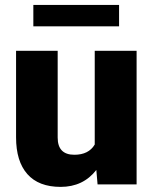

<svg xmlns="http://www.w3.org/2000/svg" viewBox="-20 -729 604 759"><path d="M360.8 -57.1Q308.6 9.8 219.7 9.8Q132.8 9.8 88.1 -40.8Q43.5 -91.3 43.5 -186V-528.3H208V-185.1Q208 -117.2 273.9 -117.2Q330.6 -117.2 354.5 -157.7V-528.3H520V0H365.7ZM450.7 -625H111.8V-709.5H450.7Z"/></svg>

Font: Sadagaat-English
Style: Regular
Weight: 900
Designer: Ahmed alsheikh
Foundry: Ahmed alsheikh Design
Version: Version 2.137;January 17, 2018;FontCreator 11.0.0.2408 64-bi